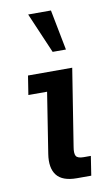

<svg xmlns="http://www.w3.org/2000/svg" viewBox="-75 -656 401 697"><g transform="rotate(-10 126.0 -308.0)"><path d="M151 0Q98 0 77 -27Q56 -54 64 -105L99 -328H30L41 -398H204L159 -114Q155 -91 160.5 -81Q166 -71 189 -71H215L204 0ZM144 -467 80 -616H164L193 -467Z"/></g></svg>

Font: Rokkitt Medium
Style: Italic
Weight: 500
Italic angle: -9°
Designer: Vernon Adams
Foundry: Vernon Adams
Version: Version 3.103